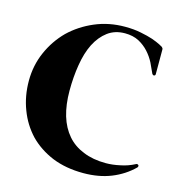

<svg xmlns="http://www.w3.org/2000/svg" viewBox="-105 -781 824 887"><g transform="rotate(15 307.0 -337.5)"><path d="M19.5 -334Q19.5 -407.2 47.9 -471.7Q76.2 -536.1 125 -585Q174.8 -632.8 241.2 -661.1Q307.6 -689.5 384.8 -689.5Q427.7 -689.5 460.9 -682.6Q495.1 -675.8 518.6 -668Q543 -659.2 556.6 -652.3Q570.3 -644.5 572.3 -643.6Q578.1 -638.7 578.1 -632.8Q578.1 -593.8 578.1 -514.6Q578.1 -510.7 576.2 -508.8Q574.2 -506.8 571.3 -506.8Q569.3 -505.9 566.4 -507.8Q564.5 -508.8 562.5 -511.7Q552.7 -534.2 540 -560.5Q526.4 -586.9 506.8 -608.4Q486.3 -630.9 459 -645.5Q430.7 -660.2 392.6 -660.2Q344.7 -660.2 310.5 -634.8Q276.4 -609.4 253.9 -565.4Q232.4 -522.5 222.7 -462.9Q212.9 -404.3 212.9 -337.9Q212.9 -271.5 228.5 -218.8Q244.1 -167 275.4 -130.9Q305.7 -95.7 352.5 -77.1Q399.4 -57.6 460.9 -57.6Q493.2 -57.6 528.3 -65.4Q564.5 -72.3 597.7 -89.8Q600.6 -91.8 604.5 -90.8Q607.4 -89.8 609.4 -87.9Q610.4 -85.9 610.4 -84Q610.4 -83 610.4 -83Q610.4 -79.1 607.4 -76.2Q563.5 -33.2 504.9 -9.8Q446.3 13.7 372.1 13.7Q289.1 13.7 223.6 -12.7Q158.2 -40 112.3 -86.9Q67.4 -134.8 43.9 -197.3Q19.5 -260.7 19.5 -334Z"/></g></svg>

Font: Mermaid
Style: Bold
Weight: 400
Designer: Scott Simpson
Version: Version 1.001